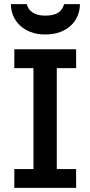

<svg xmlns="http://www.w3.org/2000/svg" viewBox="-20 -916 441 936"><path d="M351.1 0H49.8V-91.8H143.1V-584H49.8V-675.8H351.1V-584H256.8V-91.8H351.1ZM369.6 -896Q369.6 -867.2 359.1 -840.6Q348.6 -814 327.6 -793.5Q306.6 -772.9 274.9 -760.5Q243.2 -748 200.2 -748Q159.2 -748 127.9 -760.5Q96.7 -772.9 75.7 -793.5Q54.7 -814 43.9 -840.6Q33.2 -867.2 33.2 -896H110.4Q117.2 -868.7 140.4 -854.2Q163.6 -839.8 200.2 -839.8Q241.7 -839.8 263.7 -854.2Q285.6 -868.7 292.5 -896Z"/></svg>

Font: Lorenzo Sans Medium
Style: Regular
Weight: 500
Foundry: Intel Corporation
Version: Version 1.00; ttfautohint (v1.5)